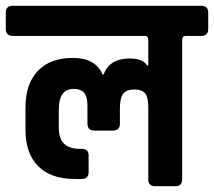

<svg xmlns="http://www.w3.org/2000/svg" viewBox="-50 -643 739 663"><path d="M398 -441Q443 -441 458 -417H462V-505Q462 -518 452 -519H-6Q-30 -519 -30 -543V-600Q-30 -623 -6 -623H645Q669 -623 669 -600V-543Q669 -519 645 -519H591Q579 -519 579 -505V-23Q579 0 555 0H486Q462 0 462 -23V-273Q462 -308 451 -321Q440 -334 413.5 -334Q387 -334 375.5 -319.5Q364 -305 364 -268V-216Q364 -192 340 -192H276Q252 -192 252 -216V-277Q252 -309 240.5 -322.5Q229 -336 204 -336Q153 -336 153 -264V-201Q153 -129 226 -129H232Q256 -129 256 -106V-49Q256 -25 232 -25H208Q126 -25 82 -69Q38 -113 38 -195V-272Q38 -353 80.5 -398Q123 -443 201.5 -443Q280 -443 304 -386H308Q328 -441 398 -441Z"/></svg>

Font: Rajdhani
Style: Bold
Weight: 700
Designer: Satya Rajpurohit, Jyotish Sonowal
Foundry: Indian Type Foundry
Version: Version 1.201 February 1, 2022